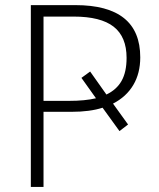

<svg xmlns="http://www.w3.org/2000/svg" viewBox="-20 -734 625 754"><path d="M101.1 0V-713.9H275.9Q530.8 -713.9 530.8 -508.8Q530.8 -446.3 503.4 -400.1Q476.1 -354 423.8 -327.1L482.9 -245.1L449.2 -219.2L382.8 -311Q333.5 -294.9 261.2 -294.9H150.9V0ZM150.9 -337.9H251Q314 -337.9 356.9 -348.1L299.8 -428.2L334 -453.1L397.9 -362.8Q438 -381.8 457.5 -416.5Q477.1 -451.2 477.1 -506.8Q477.1 -589.4 426.3 -629.2Q375.5 -668.9 269 -668.9H150.9Z"/></svg>

Font: Open Sans Light
Style: Regular
Weight: 300
Foundry: Ascender Corporation
Version: Version 1.10